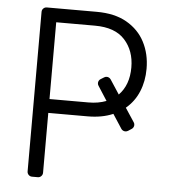

<svg xmlns="http://www.w3.org/2000/svg" viewBox="-52 -775 730 822"><g transform="rotate(5 313.0 -363.5)"><path d="M95.2 -21V-706.7Q95.2 -715.2 101.2 -721.2Q107.2 -727.3 116.1 -727.3H329.9Q408 -727.3 459.5 -697.8Q512.1 -667.6 538 -617.2Q564.3 -566.4 564.3 -502.8Q564.3 -449.2 545.8 -404.8Q527.3 -360.1 490.4 -329.2L529.5 -269.9Q533 -264.9 533 -258.5Q533 -253.6 530.5 -248.8Q528.1 -244 523.4 -241.1L508.2 -231.2Q502.8 -228 496.8 -228Q491.5 -228 486.9 -230.5Q482.2 -233 479.4 -237.2L439.6 -298.3Q392.4 -278.1 331 -278.1H161.6V-21Q161.6 -12.4 155.5 -6.2Q149.5 0 141 0H116.1Q107.2 0 101.2 -6.2Q95.2 -12.4 95.2 -21ZM329.2 -337.7Q371.1 -337.7 405.5 -350.9L365.8 -412.6Q362.2 -417.6 362.2 -424Q362.2 -429 364.7 -433.8Q367.2 -438.6 371.8 -441.4L386.7 -450.6Q392 -453.8 397.7 -453.8Q402.7 -453.8 407.3 -451.3Q411.9 -448.9 415.1 -444.2L455.3 -382.8Q498.9 -427.2 498.9 -502.8Q498.9 -574.6 456.7 -621.1Q414.8 -667.6 328.1 -667.6H161.6V-337.7Z"/></g></svg>

Font: DeltaSans Light
Style: Regular
Weight: 300
Designer: Rasmus Andersson
Foundry: rsms
Version: Version 3.012